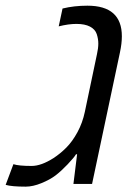

<svg xmlns="http://www.w3.org/2000/svg" viewBox="-54 -660 492 689"><path d="M259.8 -639.6Q383.3 -639.6 383.3 -529.8Q383.3 -503.9 376.5 -472.2L276.4 0H209.5L222.7 -106.4H218.8Q211.4 -94.2 188.5 -70.1Q165.5 -45.9 145.3 -30.5Q125 -15.1 94.5 -2.7Q64 9.8 38.1 9.8Q-11.7 9.8 -33.7 3.4L-5.9 -70.8Q13.2 -64.5 59.6 -64.5Q93.8 -64.5 138.2 -92.8Q162.1 -108.4 183.8 -130.1Q205.6 -151.9 223.9 -185.5Q242.2 -219.2 250.5 -258.8L293.9 -465.3Q298.8 -486.8 298.8 -503.7Q298.8 -520.5 293.2 -537.6Q287.6 -554.7 269 -564.5Q250.5 -574.2 220.2 -574.2Q191.9 -574.2 156.7 -565.4L170.4 -629.4Q211.4 -639.6 259.8 -639.6Z"/></svg>

Font: Open Sans Hebrew
Style: Italic
Weight: 400
Italic angle: -12°
Foundry: Ascender Corporation, Yanek Iontef
Version: Version 2.001;PS 002.001;hotconv 1.0.70;makeotf.lib2.5.58329